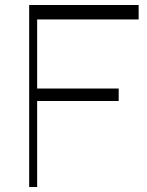

<svg xmlns="http://www.w3.org/2000/svg" viewBox="-20 -750 591 770"><path d="M97 -672V-730H536V-672ZM97 0V-730H129V0ZM123 -345V-395H456V-345Z"/></svg>

Font: Savate ExtraLight
Style: Regular
Weight: 200
Designer: Max Esnée
Foundry: Plomb Type
Version: Version 2.000